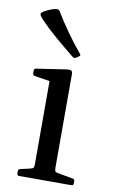

<svg xmlns="http://www.w3.org/2000/svg" viewBox="-86 -801 505 848"><g transform="rotate(10 166.5 -377.5)"><path d="M219 -558Q210 -553 204 -559Q163 -592 123 -626Q83 -660 48 -696Q37 -708 33.5 -714.5Q30 -721 32.5 -725Q35 -729 43 -734Q55 -741 69.5 -747Q84 -753 97 -755Q106 -756 112 -748Q138 -705 168.5 -662Q199 -619 233 -578Q240 -571 231 -566ZM122 0V-317H214V0ZM62 0Q53 0 53 -10V-20Q53 -30 63 -31L102 -40Q116 -43 119 -47Q122 -51 122 -65V-180H214V-64Q214 -51 217.5 -47Q221 -43 235 -41L297 -30Q306 -29 306 -19V-9Q306 0 296 0ZM122 -317V-463L140 -433L54 -447Q45 -448 45 -458V-470Q45 -479 55 -480L188 -500Q202 -502 208 -498.5Q214 -495 214 -482V-317Z"/></g></svg>

Font: Hahmlet
Style: Regular
Weight: 400
Designer: Minjoo Ham & Mark Frömberg
Foundry: hypertype
Version: Version 1.001; ttfautohint (v1.8.3)